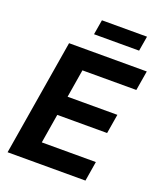

<svg xmlns="http://www.w3.org/2000/svg" viewBox="-164 -1025 956 1131"><g transform="rotate(20 314.0 -460.0)"><path d="M20.3 0 140.9 -727.5H628.1L607.5 -604.1H269.6L240.6 -428.2H552.7L532.5 -306.9H220.1L189.8 -123.5H528.7L508.4 0ZM559.3 -920.5 543.6 -827.4H261L276.7 -920.5Z"/></g></svg>

Font: Inter Variable
Style: Italic
Weight: 400
Italic angle: -9.39999°
Designer: Rasmus Andersson
Foundry: rsms
Version: Version 4.001;git-9221beed3